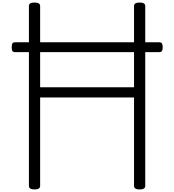

<svg xmlns="http://www.w3.org/2000/svg" viewBox="-20 -1473 1367 1507"><path d="M251 14Q207 14 207 -14V-1426Q207 -1440 218 -1446.5Q229 -1453 251 -1453Q295 -1453 295 -1426V-788H1032V-1426Q1032 -1440 1043 -1446.5Q1054 -1453 1076 -1453Q1120 -1453 1120 -1426V-14Q1120 0 1109 7Q1098 14 1076 14Q1032 14 1032 -14V-708H295V-14Q295 0 284 7Q273 14 251 14ZM99 -1064Q81 -1064 76.5 -1074Q72 -1084 72 -1101Q72 -1120 76.5 -1130.5Q81 -1141 99 -1141H1229Q1247 -1141 1252 -1130.5Q1257 -1120 1257 -1101Q1257 -1084 1252 -1074Q1247 -1064 1229 -1064Z"/></svg>

Font: Playwrite ID
Style: Regular
Weight: 400
Designer: Veronika Burian, José Scaglione
Foundry: TypeTogether
Version: Version 1.002